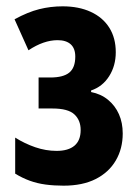

<svg xmlns="http://www.w3.org/2000/svg" viewBox="-20 -577 440 607"><path d="M178 -557Q229 -557 267 -539.5Q305 -522 325.5 -489.5Q346 -457 346 -412Q346 -369 325 -336Q304 -303 268 -291V-286Q299 -280 321.5 -261.5Q344 -243 356 -216Q368 -189 368 -155Q368 -107 346 -69.5Q324 -32 282.5 -11Q241 10 181 10Q151 10 124.5 6.5Q98 3 74.5 -5.5Q51 -14 28 -28V-142Q58 -123 91.5 -111.5Q125 -100 159 -100Q196 -100 215.5 -116.5Q235 -133 235 -166Q235 -197 215 -215.5Q195 -234 146 -234H102V-332H139Q180 -332 199 -347.5Q218 -363 218 -398Q218 -424 203.5 -437Q189 -450 162 -450Q140 -450 117 -442Q94 -434 70 -418L26 -516Q68 -539 104 -548Q140 -557 178 -557Z"/></svg>

Font: Noto Sans Display ExtraCondensed
Style: Bold
Weight: 700
Width: 2
Designer: Monotype Design Team
Foundry: Monotype Imaging Inc.
Version: Version 2.003